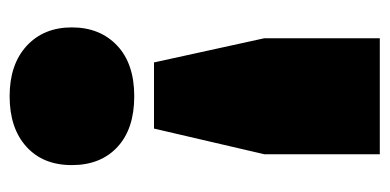

<svg xmlns="http://www.w3.org/2000/svg" viewBox="-220 -380 790 389"><g transform="rotate(-90 174.5 -185.0)"><path d="M174.5 -560Q239 -560 276.5 -525.5Q314 -491 314 -434Q314 -377 277.2 -342.2Q240.5 -307.5 174.5 -307.5Q108.5 -307.5 71.8 -341.5Q35 -375.5 35 -434Q35 -492.5 72.5 -526.2Q110 -560 174.5 -560ZM109 -267.5H243L292 -44V190H57V-44Z"/></g></svg>

Font: Encode Sans SmExp Black
Style: Regular
Weight: 900
Width: 6
Designer: Multiple Designers
Foundry: Impallari Type
Version: Version 3.002; ttfautohint (v1.8.3) -l 8 -r 50 -G 200 -x 14 